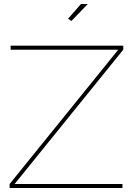

<svg xmlns="http://www.w3.org/2000/svg" viewBox="-20 -938 664 958"><path d="M28 -20 570 -690H33V-710H595V-690L53 -20H591V0H28ZM336 -833 320 -845 384 -918H418Z"/></svg>

Font: Raleway Thin Thin
Style: Regular
Weight: 250
Version: Version 4.026